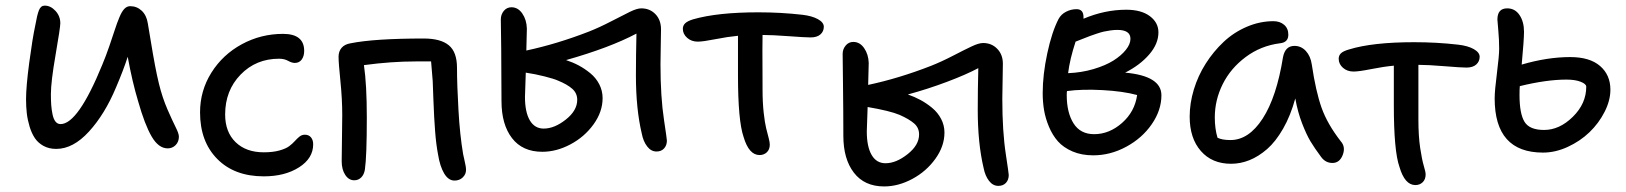

<svg xmlns="http://www.w3.org/2000/svg" viewBox="-20 -588 5818 687"><path d="M181.2 -55.2Q155.3 -55.2 135.7 -65.9Q116.2 -76.7 104.7 -93.8Q93.3 -110.8 85.9 -135Q78.6 -159.2 75.9 -182.6Q73.2 -206.1 73.2 -232.9Q73.2 -278.3 84.7 -364.5Q96.2 -450.7 106 -496.1Q112.8 -535.2 119.4 -551.5Q126 -567.9 140.1 -567.9Q161.1 -567.9 178.5 -549.1Q195.8 -530.3 195.8 -504.9Q195.8 -489.7 179 -392.6Q162.1 -295.4 162.1 -251Q162.1 -228.5 163.3 -211.9Q164.6 -195.3 168 -178.7Q171.4 -162.1 178.5 -153.1Q185.5 -144 196.8 -144Q259.3 -144 346.2 -356.9Q358.9 -387.2 371.3 -423.3Q383.8 -459.5 391.1 -482.2Q398.4 -504.9 407 -525.6Q415.5 -546.4 424.8 -556.2Q434.1 -565.9 445.8 -565.9Q469.7 -565.9 487.1 -549.6Q504.4 -533.2 508.8 -504.9Q509.8 -500.5 518.8 -445.3Q527.8 -390.1 534.7 -354Q541.5 -317.9 548.8 -288.1Q561 -238.3 579.3 -196.3Q597.7 -154.3 608.9 -132.1Q620.1 -109.9 620.1 -99.1Q620.1 -80.6 608.4 -68.8Q596.7 -57.1 580.1 -57.1Q547.4 -57.1 522.7 -99.4Q498 -141.6 474.1 -226.1Q453.1 -295.9 437 -384.8Q421.4 -336.4 395 -274.9Q355 -179.2 298.3 -117.2Q241.7 -55.2 181.2 -55.2Z M923.8 43Q818.8 43 757.3 -19.3Q695.8 -81.5 695.8 -186Q695.8 -263.2 736.3 -327.9Q776.9 -392.6 845.2 -429.7Q913.6 -466.8 992.7 -466.8Q1068.4 -466.8 1068.4 -405.8Q1068.4 -387.2 1059.6 -375Q1050.8 -362.8 1034.7 -362.8Q1024.4 -362.8 1010.7 -370.4Q997.1 -377.9 978.5 -377.9Q896 -377.9 840.8 -321Q785.6 -264.2 785.6 -178.2Q785.6 -115.7 823 -79.3Q860.4 -43 923.8 -43Q956.5 -43 980 -49.6Q1003.4 -56.2 1015.1 -65.2Q1026.9 -74.2 1035.2 -83.5Q1043.5 -92.8 1051.8 -99.4Q1060.1 -106 1070.8 -106Q1085 -106 1092.8 -96.4Q1100.6 -86.9 1100.6 -71.8Q1100.6 -21.5 1050 10.7Q999.5 43 923.8 43Z M1606.4 58.1Q1584.5 58.1 1569.3 32.7Q1554.2 7.3 1547.4 -35.2Q1540.5 -71.3 1536.9 -118.2Q1533.2 -165 1530.8 -230.7Q1528.3 -296.4 1528.3 -297.9Q1525.9 -331.5 1522.5 -368.2H1467.3Q1380.4 -368.2 1282.2 -355Q1292.5 -286.1 1292.5 -167Q1292.5 -27.8 1285.6 19Q1282.7 36.6 1272.5 46.9Q1262.2 57.1 1247.6 57.1Q1228 57.1 1215.3 37.8Q1202.6 18.6 1202.6 -11.2Q1202.6 -31.7 1203.6 -91.1Q1204.6 -150.4 1204.6 -176.8Q1204.6 -233.4 1198 -298.3Q1191.4 -363.3 1191.4 -384.8Q1191.4 -404.3 1202.4 -417Q1213.4 -429.7 1234.4 -433.1Q1319.8 -450.2 1496.6 -450.2Q1556.6 -450.2 1585.9 -426Q1615.2 -401.9 1615.2 -345.2Q1615.2 -285.6 1620.4 -194.8Q1625.5 -104 1637.2 -36.1Q1638.2 -30.3 1641.4 -17.1Q1644.5 -3.9 1646 4.9Q1647.5 13.7 1647.5 20Q1647.5 35.6 1635.7 46.9Q1624 58.1 1606.4 58.1Z M1920.4 -44.9Q1849.6 -44.9 1812 -93.8Q1774.4 -142.6 1774.4 -226.1Q1774.4 -309.1 1773.4 -413.6L1772 -518.1Q1772 -536.1 1782.7 -549.1Q1793.5 -562 1810.1 -562Q1833.5 -562 1848.9 -539.6Q1864.3 -517.1 1865.2 -485.8Q1865.2 -466.8 1863.3 -407.2Q1973.1 -430.7 2087.4 -475.1Q2124.5 -489.7 2166.5 -511.5Q2208.5 -533.2 2233.9 -545.7Q2259.3 -558.1 2274.4 -558.1Q2305.2 -558.1 2325.2 -537.4Q2345.2 -516.6 2345.2 -482.9Q2345.2 -461.4 2344.2 -420.2Q2343.3 -378.9 2343.3 -357.9Q2343.3 -241.2 2356 -158.2Q2366.2 -90.3 2366.2 -85Q2366.2 -67.9 2356.2 -56.9Q2346.2 -45.9 2329.1 -45.9Q2309.6 -45.9 2295.7 -64Q2281.7 -82 2276.4 -109.9Q2255.4 -198.2 2255.4 -317.9Q2255.4 -387.7 2257.3 -467.8Q2161.1 -417 2005.4 -373Q2029.3 -365.2 2050.8 -353.8Q2072.3 -342.3 2092.3 -325.9Q2112.3 -309.6 2124.3 -286.4Q2136.2 -263.2 2136.2 -236.8Q2136.2 -188 2103.8 -143.1Q2071.3 -98.1 2021.2 -71.5Q1971.2 -44.9 1920.4 -44.9ZM1858.4 -241.2Q1858.4 -187 1875.7 -157.5Q1893.1 -127.9 1925.3 -127.9Q1963.9 -127.9 2004.6 -160.2Q2045.4 -192.4 2045.4 -231Q2045.4 -254.4 2027.6 -270.3Q2009.8 -286.1 1976.1 -299.8Q1963.4 -305.7 1929 -314.5Q1894.5 -323.2 1861.3 -328.1Q1858.4 -253.4 1858.4 -241.2Z M2697.8 -33.2Q2659.7 -33.2 2640.6 -98.1Q2620.6 -156.2 2620.6 -318.8V-460Q2584 -456.5 2539.8 -447.8Q2495.6 -439 2476.6 -439Q2454.1 -439 2438.7 -452.6Q2423.3 -466.3 2423.3 -484.9Q2423.3 -496.6 2431.6 -504.6Q2439.9 -512.7 2460.4 -519Q2547.4 -543.9 2693.4 -543.9Q2774.4 -543.9 2850.6 -535.2Q2885.3 -531.2 2906.5 -519.5Q2927.7 -507.8 2927.7 -492.2Q2927.7 -475.6 2915.5 -464.8Q2903.3 -454.1 2880.4 -454.1Q2861.3 -454.1 2802 -458.5Q2742.7 -462.9 2708.5 -462.9Q2708 -440.4 2708 -408Q2708 -375.5 2708.3 -332.3Q2708.5 -289.1 2708.5 -267.1Q2708.5 -221.7 2712.6 -184.6Q2716.8 -147.5 2721.4 -129.2Q2726.1 -110.8 2730.2 -95Q2734.4 -79.1 2734.4 -70.8Q2734.4 -53.2 2723.9 -43.2Q2713.4 -33.2 2697.8 -33.2Z M3143.6 79.1Q3073.2 79.1 3035.4 30Q2997.6 -19 2997.6 -102.1Q2997.6 -184.6 2996.3 -289.3Q2995.1 -394 2995.1 -395Q2995.1 -412.1 3005.9 -425Q3016.6 -438 3033.2 -438Q3056.6 -438 3072 -415.8Q3087.4 -393.6 3088.4 -362.8Q3088.4 -341.8 3086.4 -284.2Q3196.3 -307.6 3310.5 -352.1Q3347.7 -366.7 3389.6 -388.4Q3431.6 -410.2 3457 -422.1Q3482.4 -434.1 3497.6 -434.1Q3528.3 -434.1 3548.3 -413.3Q3568.4 -392.6 3568.4 -359.9Q3568.4 -337.9 3567.4 -296.9Q3566.4 -255.9 3566.4 -234.9Q3566.4 -117.2 3579.1 -35.2Q3589.4 32.7 3589.4 38.1Q3589.4 55.7 3579.3 66.4Q3569.3 77.1 3552.2 77.1Q3532.7 77.1 3518.8 59.1Q3504.9 41 3499.5 13.2Q3478.5 -75.2 3478.5 -194.8Q3478.5 -264.2 3480.5 -344.2Q3436.5 -320.8 3368.4 -295.2Q3300.3 -269.5 3228.5 -250Q3252.4 -241.7 3273.7 -230.2Q3294.9 -218.8 3315.2 -202.1Q3335.4 -185.5 3347.4 -162.6Q3359.4 -139.6 3359.4 -113.8Q3359.4 -64.9 3326.9 -19.8Q3294.4 25.4 3244.4 52.2Q3194.3 79.1 3143.6 79.1ZM3081.5 -118.2Q3081.5 -63 3098.9 -33.4Q3116.2 -3.9 3148.4 -3.9Q3186.5 -3.9 3227.5 -36.4Q3268.6 -68.8 3268.6 -106.9Q3268.6 -130.9 3251 -146.2Q3233.4 -161.6 3199.2 -176.8Q3164.6 -191.4 3084.5 -205.1Q3081.5 -127.4 3081.5 -118.2Z M3891.6 -32.2Q3850.1 -32.2 3817.6 -46.1Q3785.2 -60.1 3765.6 -82Q3746.1 -104 3733.4 -134.3Q3720.7 -164.6 3715.8 -193.8Q3710.9 -223.1 3710.9 -254.9Q3710.9 -320.8 3727.3 -397.2Q3743.7 -473.6 3767.6 -520Q3776.9 -537.1 3794.7 -546.1Q3812.5 -555.2 3832 -555.2Q3856.9 -555.2 3856.9 -526.9V-521Q3933.1 -553.2 4009.8 -553.2Q4063.5 -553.2 4094.2 -530.3Q4125 -507.3 4125 -472.2Q4125 -431.2 4092 -393.1Q4059.1 -355 4005.9 -328.1Q4135.7 -316.4 4135.7 -247.1Q4135.7 -193.8 4101.3 -143.8Q4066.9 -93.8 4010 -63Q3953.1 -32.2 3891.6 -32.2ZM3978 -481Q3965.8 -481 3952.6 -479Q3939.5 -477.1 3929.4 -474.9Q3919.4 -472.7 3904.1 -467.5Q3888.7 -462.4 3880.9 -459.5Q3873 -456.5 3854.5 -449.2Q3835.9 -441.9 3828.6 -439Q3808.1 -377 3801.8 -326.2Q3849.6 -328.1 3892.6 -340.8Q3935.5 -353.5 3963.9 -371.3Q3992.2 -389.2 4008.5 -409.7Q4024.9 -430.2 4024.9 -449.2Q4024.9 -481 3978 -481ZM3796.9 -248Q3796.9 -185.1 3821.3 -146.5Q3845.7 -107.9 3895 -107.9Q3949.2 -107.9 3994.9 -148.2Q4040.5 -188.5 4048.8 -248Q3998 -261.7 3924.8 -265.6Q3851.6 -269.5 3797.9 -262.2Q3796.9 -258.3 3796.9 -248Z M4384.8 -2Q4316.9 -2 4276.9 -47.6Q4236.8 -93.3 4236.8 -170.9Q4236.8 -218.3 4251.7 -267.6Q4266.6 -316.9 4294.2 -360.4Q4321.8 -403.8 4358.2 -438Q4394.5 -472.2 4441.2 -492.2Q4487.8 -512.2 4536.6 -512.2Q4559.6 -512.2 4574.7 -499.3Q4589.8 -486.3 4589.8 -463.9Q4589.8 -436 4559.6 -433.1Q4491.2 -424.3 4437.3 -384Q4383.3 -343.8 4355 -286.9Q4326.7 -230 4326.7 -168Q4326.7 -127.4 4336.4 -95.2Q4352.5 -86.9 4382.8 -86.9Q4448.2 -86.9 4498 -163.8Q4547.9 -240.7 4570.8 -383.8Q4578.6 -423.8 4611.8 -423.8Q4635.7 -423.8 4652.6 -405.5Q4669.4 -387.2 4673.8 -356.9Q4688 -261.2 4708.7 -202.6Q4729.5 -144 4777.8 -82Q4795.4 -62 4784.4 -33.4Q4773.4 -4.9 4747.6 -4.9Q4723.1 -4.9 4707.5 -25.9Q4683.6 -58.1 4669.2 -82Q4654.8 -106 4639.2 -146.2Q4623.5 -186.5 4614.7 -235.8Q4597.7 -173.8 4571 -127.4Q4544.4 -81.1 4513.7 -54.4Q4482.9 -27.8 4450.7 -14.9Q4418.5 -2 4384.8 -2Z M5044.4 74.2Q5006.3 74.2 4987.3 8.8Q4967.3 -47.9 4967.3 -211.9V-353Q4930.7 -349.6 4886.5 -340.8Q4842.3 -332 4823.2 -332Q4800.3 -332 4785.2 -345.5Q4770 -358.9 4770 -377.9Q4770 -389.6 4778.3 -397.5Q4786.6 -405.3 4807.1 -411.1Q4891.1 -437 5040 -437Q5121.1 -437 5197.3 -428.2Q5231.9 -424.3 5253.2 -412.4Q5274.4 -400.4 5274.4 -384.8Q5274.4 -368.2 5262.2 -357.2Q5250 -346.2 5227.1 -346.2Q5208 -346.2 5148.7 -351.1Q5089.4 -356 5055.2 -356V-160.2Q5055.2 -101.6 5061.5 -59.1Q5067.9 -16.6 5074.5 5.4Q5081.1 27.3 5081.1 36.1Q5081.1 53.7 5070.6 64Q5060.1 74.2 5044.4 74.2Z M5501 -42Q5328.1 -42 5328.1 -235.8Q5328.1 -263.7 5336.2 -326.2Q5344.2 -388.7 5344.2 -414.1Q5344.2 -445.3 5341.1 -479.5Q5337.9 -513.7 5337.9 -518.1Q5337.9 -558.1 5373 -558.1Q5400.9 -558.1 5417 -534.2Q5433.1 -510.3 5433.1 -474.1Q5433.1 -446.3 5424.8 -356.9Q5516.6 -383.8 5598.1 -383.8Q5668.5 -383.8 5705.3 -351.8Q5742.2 -319.8 5742.2 -267.1Q5742.2 -228.5 5721.4 -187.7Q5700.7 -147 5667.5 -115Q5634.3 -83 5589.8 -62.5Q5545.4 -42 5501 -42ZM5417 -248Q5417 -181.6 5434.8 -152.3Q5452.6 -123 5504.9 -123Q5560.1 -123 5607.9 -170.2Q5655.8 -217.3 5655.8 -277.8Q5655.8 -287.6 5636 -295.4Q5616.2 -303.2 5585 -303.2Q5513.7 -303.2 5418 -279.8Q5417 -267.6 5417 -248Z"/></svg>

Font: Shantell Sans Bouncy
Style: Regular
Weight: 400
Designer: Stephen Nixon, Anya Danilova, Shantell Martin
Foundry: Arrow Type
Version: Version 1.006;[9816181b4]